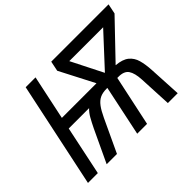

<svg xmlns="http://www.w3.org/2000/svg" viewBox="-143 -970 1227 1227"><g transform="rotate(-45 470.5 -357.0)"><path d="M41 0 192 -714H281L217 -412H530L409 -646L423 -714H941L927 -646L698 -407Q756 -402 785.5 -378Q815 -354 826 -314.5Q837 -275 840 -222L852 0H763L752 -223Q749 -284 729 -313.5Q709 -343 656 -342H648L575 0H486L558 -342H551Q515 -342 491 -330.5Q467 -319 447.5 -293Q428 -267 407 -222L303 0H210L314 -221Q331 -256 347 -284.5Q363 -313 384 -333H200L130 0ZM615 -421 813 -635H507Z"/></g></svg>

Font: Manna Sans
Style: Italic
Weight: 400
Italic angle: -12°
Designer: Monotype Design Team
Foundry: Monotype Imaging Inc.
Version: Version 2.001.1; ttfautohint (v1.8.2)